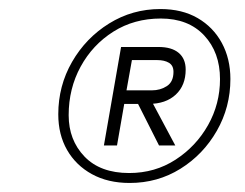

<svg xmlns="http://www.w3.org/2000/svg" viewBox="-20 -732 543 425"><path d="M267 -327Q219 -327 183.5 -346.5Q148 -366 128.5 -400Q109 -434 109 -479Q109 -542 139.5 -595Q170 -648 221.5 -680Q273 -712 335 -712Q383 -712 417.5 -692Q452 -672 471 -637Q490 -602 490 -557Q490 -495 460 -442.5Q430 -390 379.5 -358.5Q329 -327 267 -327ZM332 -410 280 -513H313L368 -410ZM266 -349Q323 -349 368.5 -378.5Q414 -408 440.5 -455Q467 -502 467 -557Q467 -616 432 -653.5Q397 -691 336 -691Q277 -691 231 -662Q185 -633 158.5 -584.5Q132 -536 132 -477Q132 -422 167 -385.5Q202 -349 266 -349ZM210 -410 248 -628H331Q360 -628 375.5 -615Q391 -602 391 -578Q391 -543 369 -522.5Q347 -502 309 -502H255L239 -410ZM260 -532H316Q335 -532 349.5 -541.5Q364 -551 364 -573Q364 -587 354 -593Q344 -599 328 -599H272Z"/></svg>

Font: DM Sans 20pt Thin
Style: Italic
Weight: 250
Italic angle: -10°
Version: Version 4.004;gftools[0.9.30]